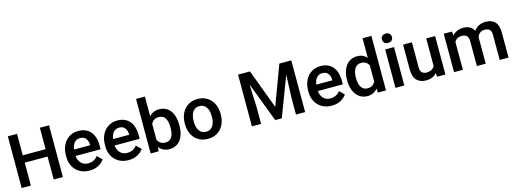

<svg xmlns="http://www.w3.org/2000/svg" viewBox="-7 -1645 6839 2550"><g transform="rotate(-15 3413.0 -370.0)"><path d="M637.7 -710.9V0H511.7V-314.9H197.8V0H71.3V-710.9H197.8V-416H511.7V-710.9Z M1217.3 -226.1H873Q876.5 -185.5 894 -154.3Q911.6 -123 941.7 -105.5Q971.7 -87.9 1011.7 -87.9Q1093.8 -87.9 1143.6 -152.3L1208.5 -89.4Q1179.7 -46.9 1128.4 -18.6Q1077.1 9.8 1004.4 9.8Q927.2 9.8 869.6 -23.7Q812 -57.1 781.2 -115.2Q750.5 -173.3 750.5 -245.6V-265.6Q750.5 -347.2 781.7 -408.9Q813 -470.7 867.7 -504.4Q922.4 -538.1 990.7 -538.1Q1065.4 -538.1 1116.2 -505.4Q1167 -472.7 1192.1 -413.8Q1217.3 -355 1217.3 -277.3ZM1097.2 -323.2Q1094.7 -374.5 1069.3 -407.5Q1043.9 -440.4 990.2 -440.4Q942.4 -440.4 913.1 -407.2Q883.8 -374 875.5 -314H1097.2Z M1754.4 -226.1H1410.2Q1413.6 -185.5 1431.2 -154.3Q1448.7 -123 1478.8 -105.5Q1508.8 -87.9 1548.8 -87.9Q1630.9 -87.9 1680.7 -152.3L1745.6 -89.4Q1716.8 -46.9 1665.5 -18.6Q1614.3 9.8 1541.5 9.8Q1464.4 9.8 1406.7 -23.7Q1349.1 -57.1 1318.4 -115.2Q1287.6 -173.3 1287.6 -245.6V-265.6Q1287.6 -347.2 1318.8 -408.9Q1350.1 -470.7 1404.8 -504.4Q1459.5 -538.1 1527.8 -538.1Q1602.5 -538.1 1653.3 -505.4Q1704.1 -472.7 1729.2 -413.8Q1754.4 -355 1754.4 -277.3ZM1634.3 -323.2Q1631.8 -374.5 1606.4 -407.5Q1581.1 -440.4 1527.3 -440.4Q1479.5 -440.4 1450.2 -407.2Q1420.9 -374 1412.6 -314H1634.3Z M2310.1 -269V-258.8Q2310.1 -179.7 2286.4 -119.1Q2262.7 -58.6 2216.3 -24.4Q2169.9 9.8 2104.5 9.8Q2012.7 9.8 1960.4 -57.1L1954.6 0H1844.7V-750H1966.3V-478Q2017.1 -538.1 2103.5 -538.1Q2169.9 -538.1 2216.6 -504.2Q2263.2 -470.2 2286.6 -409.7Q2310.1 -349.1 2310.1 -269ZM2188.5 -269Q2188.5 -345.7 2161.9 -392.3Q2135.3 -439 2072.8 -439Q1997.1 -439 1966.3 -372.6V-156.7Q1997.6 -89.4 2073.7 -89.4Q2134.8 -89.4 2161.6 -135Q2188.5 -180.7 2188.5 -258.8Z M2631.3 -538.1Q2707.5 -538.1 2763.4 -503.2Q2819.3 -468.3 2848.9 -407.2Q2878.4 -346.2 2878.4 -269V-258.8Q2878.4 -181.6 2848.9 -120.6Q2819.3 -59.6 2763.7 -24.9Q2708 9.8 2632.3 9.8Q2556.6 9.8 2500.7 -24.9Q2444.8 -59.6 2415.3 -120.6Q2385.7 -181.6 2385.7 -258.8V-269Q2385.7 -346.2 2415.3 -407.2Q2444.8 -468.3 2500.5 -503.2Q2556.2 -538.1 2631.3 -538.1ZM2632.3 -87.9Q2673.8 -87.9 2701.9 -110.6Q2730 -133.3 2743.4 -171.9Q2756.8 -210.4 2756.8 -258.8V-269Q2756.8 -316.9 2743.4 -355.7Q2730 -394.5 2701.7 -417.5Q2673.3 -440.4 2631.3 -440.4Q2589.8 -440.4 2562 -417.5Q2534.2 -394.5 2520.8 -355.7Q2507.3 -316.9 2507.3 -269V-258.8Q2507.3 -183.6 2538.6 -135.7Q2569.8 -87.9 2632.3 -87.9Z M3968.8 0H3842.8V-229.5L3855 -545.4L3647.9 0H3557.6L3350.6 -544.9L3363.3 -229.5V0H3236.8V-710.9H3344.2H3400.9L3603 -169.9L3804.7 -710.9H3968.8Z M4547.9 -226.1H4203.6Q4207 -185.5 4224.6 -154.3Q4242.2 -123 4272.2 -105.5Q4302.2 -87.9 4342.3 -87.9Q4424.3 -87.9 4474.1 -152.3L4539.1 -89.4Q4510.3 -46.9 4459 -18.6Q4407.7 9.8 4335 9.8Q4257.8 9.8 4200.2 -23.7Q4142.6 -57.1 4111.8 -115.2Q4081.1 -173.3 4081.1 -245.6V-265.6Q4081.1 -347.2 4112.3 -408.9Q4143.6 -470.7 4198.2 -504.4Q4252.9 -538.1 4321.3 -538.1Q4396 -538.1 4446.8 -505.4Q4497.6 -472.7 4522.7 -413.8Q4547.9 -355 4547.9 -277.3ZM4427.7 -323.2Q4425.3 -374.5 4399.9 -407.5Q4374.5 -440.4 4320.8 -440.4Q4272.9 -440.4 4243.7 -407.2Q4214.4 -374 4206.1 -314H4427.7Z M5080.6 -750V0H4970.7L4964.8 -55.2Q4912.1 9.8 4823.7 9.8Q4761.2 9.8 4714.1 -24.9Q4667 -59.6 4641.6 -120.6Q4616.2 -181.6 4616.2 -258.3V-268.6Q4616.2 -348.6 4641.4 -409.7Q4666.5 -470.7 4713.6 -504.4Q4760.7 -538.1 4824.7 -538.1Q4907.7 -538.1 4959 -480V-750ZM4959 -153.3V-377Q4927.2 -439 4855.5 -439Q4795.9 -439 4766.8 -391.6Q4737.8 -344.2 4737.8 -268.6V-258.3Q4737.8 -183.1 4766.4 -136.5Q4794.9 -89.8 4854.5 -89.8Q4926.8 -89.8 4959 -153.3Z M5340.8 -665.5Q5340.8 -637.7 5322.3 -619.6Q5303.7 -601.6 5272 -601.6Q5240.2 -601.6 5221.7 -619.4Q5203.1 -637.2 5203.1 -665.5Q5203.1 -693.8 5221.7 -712.2Q5240.2 -730.5 5272 -730.5Q5303.7 -730.5 5322.3 -712.2Q5340.8 -693.8 5340.8 -665.5ZM5210.9 0V-528.3H5332.5V0Z M5897.5 -528.3V0H5782.7L5779.8 -52.2Q5728 9.8 5631.8 9.8Q5549.8 9.8 5503.4 -38.1Q5457 -85.9 5457 -187V-528.3H5578.6V-186Q5578.6 -134.3 5601.3 -112.1Q5624 -89.8 5661.1 -89.8Q5745.6 -89.8 5775.4 -149.9V-528.3Z M6765.6 -341.8V0H6644V-342.3Q6644 -396.5 6620.8 -417.7Q6597.7 -439 6551.3 -439Q6513.2 -439 6487.5 -418.5Q6461.9 -397.9 6451.2 -363.3L6451.7 -352.1V0H6330.1V-340.8Q6330.1 -394 6306.4 -416.5Q6282.7 -439 6236.8 -439Q6167 -439 6137.7 -381.8V0H6016.1V-528.3H6130.4L6134.3 -472.7Q6161.1 -504.4 6199.5 -521.2Q6237.8 -538.1 6286.6 -538.1Q6336.4 -538.1 6373.5 -518.3Q6410.6 -498.5 6430.7 -457.5Q6457.5 -495.6 6498.5 -516.8Q6539.6 -538.1 6592.8 -538.1Q6676.8 -538.1 6721.2 -491Q6765.6 -443.8 6765.6 -341.8Z"/></g></svg>

Font: Heebo Medium
Style: Regular
Weight: 500
Designer: Oded Ezer
Foundry: Meir Sadan
Version: Version 2.001; ttfautohint (v1.5.14-ce02) -l 8 -r 50 -G 200 